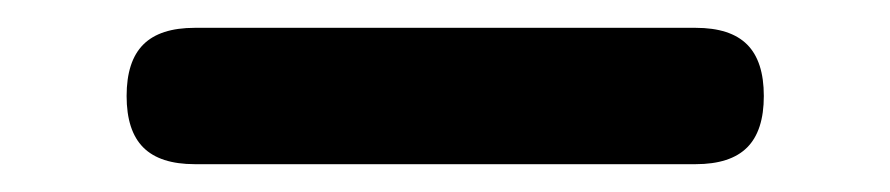

<svg xmlns="http://www.w3.org/2000/svg" viewBox="-20 51 640 138"><path d="M120 169Q95 169 83 157Q71 145 71 120Q71 95 83 83Q95 71 120 71H480Q505 71 517 83Q529 95 529 120Q529 145 517 157Q505 169 480 169Z"/></svg>

Font: Maple Mono Normal NL Medium
Style: Regular
Weight: 500
Monospace: yes
Designer: subframe7536
Version: Version 7.000